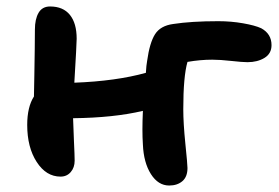

<svg xmlns="http://www.w3.org/2000/svg" viewBox="-20 -529 869 599"><path d="M168.9 22Q124 22 94.5 -23.7Q64.9 -69.3 64.9 -139.2Q64.9 -195.3 85.9 -228Q86.4 -252.9 87.2 -297.4Q87.9 -341.8 88.4 -376.2Q88.9 -410.6 88.9 -437Q88.9 -469.2 100.3 -489Q111.8 -508.8 136.2 -508.8Q176.8 -508.8 198 -482.7Q219.2 -456.5 219.2 -408.2Q219.2 -393.1 211.9 -271Q342.3 -275.9 435.1 -301.8Q436.5 -326.2 439 -338.9Q446.8 -395.5 463.6 -422.1Q480.5 -448.7 520 -454.1Q577.1 -462.9 661.1 -462.9Q701.2 -462.9 738.5 -456.3Q775.9 -449.7 794.9 -440.9Q827.1 -423.3 827.1 -388.2Q827.1 -361.8 805.2 -348.4Q783.2 -335 752 -335Q736.3 -335 701.4 -338.9Q666.5 -342.8 642.1 -342.8Q605 -342.8 564.9 -335.9Q551.8 -290.5 551.8 -188Q551.8 -144.5 558.3 -80.6Q564.9 -16.6 564.9 -4.9Q564.9 22.5 549.1 36.1Q533.2 49.8 507.8 49.8Q473.6 49.8 450.9 14.2Q428.2 -21.5 425.8 -78.1Q422.9 -120.1 425.8 -183.1Q335 -161.6 208 -160.2Q208.5 -134.8 210.7 -89.1Q212.9 -43.5 212.9 -27.8Q212.9 -6.3 200.7 7.8Q188.5 22 168.9 22Z"/></svg>

Font: Shantell Sans Irregular Bouncy
Style: Regular
Weight: 600
Designer: Stephen Nixon, Anya Danilova, Shantell Martin
Foundry: Arrow Type
Version: Version 1.006;[9816181b4]